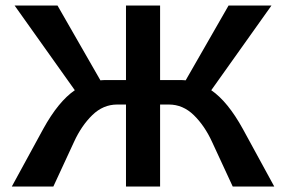

<svg xmlns="http://www.w3.org/2000/svg" viewBox="-20 -678 1040 698"><path d="M977 0H826L751 -162Q724 -221 684.5 -259.5Q645 -298 594 -298H562V0H438V-298H406Q355 -298 315.5 -259.5Q276 -221 249 -162L174 0H23L137 -209Q192 -309 252 -350L33 -658H189L345 -386Q353 -387 369 -387H438V-658H562V-387H631Q647 -387 655 -386L811 -658H967L748 -350Q808 -309 863 -209Z"/></svg>

Font: Ysabeau Infant
Style: Bold
Weight: 700
Designer: Christian Thalmann (Catharsis Fonts)
Version: Version 0.003